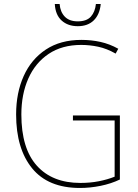

<svg xmlns="http://www.w3.org/2000/svg" viewBox="-20 -923 687 953"><path d="M342 -350H575V-32Q531 -11 479 -0.5Q427 10 377 10Q219 10 139.5 -87.5Q60 -185 60 -355Q60 -462 97.5 -545.5Q135 -629 207.5 -677Q280 -725 384 -725Q433 -725 478.5 -715Q524 -705 567 -681L554 -657Q510 -682 467.5 -691Q425 -700 383 -700Q288 -700 221.5 -655.5Q155 -611 120.5 -533Q86 -455 86 -355Q86 -186 163 -100.5Q240 -15 379 -15Q428 -15 471 -23.5Q514 -32 549 -46V-325H342ZM480 -903Q475 -851 445.5 -822Q416 -793 366 -793Q317 -793 286 -821Q255 -849 252 -903H276Q279 -864 301.5 -840.5Q324 -817 366 -817Q410 -817 431 -840.5Q452 -864 456 -903Z"/></svg>

Font: Noto Sans Kannada SemiCondensed Thin
Style: Regular
Weight: 100
Width: 4
Designer: Jelle Bosma - Monotype Design Team
Foundry: Monotype Imaging Inc.
Version: Version 2.005; ttfautohint (v1.8.4.7-5d5b)